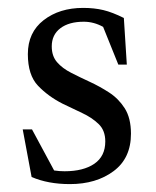

<svg xmlns="http://www.w3.org/2000/svg" viewBox="-20 -456 394 486"><path d="M190.5 -436Q218.5 -436 241.5 -430.5Q264.5 -425 293.5 -410.5L301 -292.5H279.5L241 -388Q217.5 -401 192 -401Q154.5 -401 132.8 -384.5Q111 -368 111 -338.5Q111 -314 124.5 -298.5Q138 -283 160 -271.8Q182 -260.5 207 -249Q232 -237.5 256 -222Q280 -206.5 295.8 -181.8Q311.5 -157 311.5 -117.5Q311.5 -55.5 267.5 -22.8Q223.5 10 157 10Q101.5 10 60 -8L37.5 -128.5H61L117 -24.5Q124 -23.5 130.2 -23Q136.5 -22.5 143.5 -22.5Q191 -22.5 218.8 -41.5Q246.5 -60.5 246.5 -98Q246.5 -126 229.5 -142.2Q212.5 -158.5 187.8 -170Q163 -181.5 138.5 -193.5Q102 -212 76.2 -239Q50.5 -266 50.5 -319Q50.5 -374 90.5 -405Q130.5 -436 190.5 -436Z"/></svg>

Font: Newsreader Text
Style: Regular
Weight: 400
Designer: Hugues Gentile
Foundry: Production Type
Version: Version 1.002